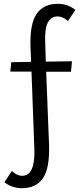

<svg xmlns="http://www.w3.org/2000/svg" viewBox="-20 -731 418 1006"><path d="M217 -500 220 -408 357 -410 352 -355H222L237 28Q241 149 205.5 202Q170 255 95 255Q43 255 3 224L42 165Q68 190 96 190Q165 190 160 49L145 -356H34L39 -405L143 -407L140 -480Q135 -603 171 -657Q207 -711 284 -711Q335 -711 375 -679L336 -621Q309 -645 282 -645Q248 -645 230.5 -612.5Q213 -580 217 -500Z"/></svg>

Font: EauTestInfant Medium
Style: Regular
Weight: 500
Designer: Christian Thalmann (Catharsis Fonts)
Version: Version 0.001;PS 000.001;hotconv 1.0.88;makeotf.lib2.5.64775